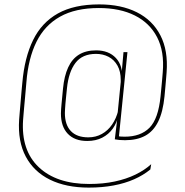

<svg xmlns="http://www.w3.org/2000/svg" viewBox="-20 -680 839 873"><path d="M376.5 -39Q319.5 -39 288.2 -71.8Q257 -104.5 257 -164Q257 -172 257.8 -182.8Q258.5 -193.5 259.8 -207.2Q261 -221 262.8 -238.5Q264.5 -256 266.5 -277.5Q272 -334.5 289.8 -373.2Q307.5 -412 339 -431.5Q370.5 -451 417 -451Q474.5 -451 507 -416.2Q539.5 -381.5 535 -320.5H540.5L529 -304Q529 -307 529 -310Q529 -313 529 -316Q529 -355.5 514 -382Q499 -408.5 473.5 -421.8Q448 -435 416.5 -435Q354.5 -435 323.2 -394Q292 -353 284.5 -279Q282.5 -257.5 280.5 -239.8Q278.5 -222 277.5 -208.5Q276.5 -195 275.8 -184.5Q275 -174 275 -166.5Q275 -112.5 302.2 -84Q329.5 -55.5 381.5 -55.5Q415.5 -55.5 443 -70.8Q470.5 -86 489.5 -113.5Q508.5 -141 517.5 -177.5L523.5 -156H518.5Q511.5 -121.5 492.8 -95.2Q474 -69 444.8 -54Q415.5 -39 376.5 -39ZM502 -46.5 514.5 -150.5 514 -156.5 531.5 -332.5 532.5 -340.5 541.5 -443H559.5L519.5 -47ZM512 -62Q519.5 -60 527 -59.2Q534.5 -58.5 547 -58.5Q619.5 -58.5 659.8 -99.2Q700 -140 710 -242Q712.5 -266.5 714.5 -288.5Q716.5 -310.5 718 -327.2Q719.5 -344 720 -351.5Q728 -445.5 694.5 -510.5Q661 -575.5 593.2 -609.5Q525.5 -643.5 429.5 -643.5Q323 -643.5 253 -604.2Q183 -565 145.8 -489.8Q108.5 -414.5 100 -306Q98.5 -289.5 97 -271.5Q95.5 -253.5 93.8 -235.5Q92 -217.5 90.5 -199.8Q89 -182 87.5 -165.8Q86 -149.5 85 -135Q75.5 3.5 156.2 80Q237 156.5 385.5 156.5Q449.5 156.5 502 145.2Q554.5 134 596 113.8Q637.5 93.5 667.5 66.5L663.5 90.5Q632 116.5 590.2 135Q548.5 153.5 496.8 163.2Q445 173 383.5 173Q280.5 173 207.2 137Q134 101 97.2 32Q60.5 -37 67 -136Q68 -150.5 69.5 -167.2Q71 -184 72.5 -201.8Q74 -219.5 75.5 -237.2Q77 -255 78.5 -271.8Q80 -288.5 81.5 -303.5Q91.5 -418.5 130.5 -498Q169.5 -577.5 243.2 -618.8Q317 -660 431 -660Q531 -660 602.2 -624.2Q673.5 -588.5 709.2 -519.5Q745 -450.5 737.5 -351Q737 -342.5 735.5 -326Q734 -309.5 732.2 -287.8Q730.5 -266 728 -242Q721 -171 699.2 -127Q677.5 -83 640.2 -62.8Q603 -42.5 548.5 -42.5Q532 -42.5 523 -43.5Q514 -44.5 502 -46.5Z"/></svg>

Font: Anek Bangla Thin
Style: Regular
Weight: 250
Designer: Sulekha Rajkumar (Bangla), Yesha Goshar (Latin)
Foundry: Ek Type
Version: Version 1.003